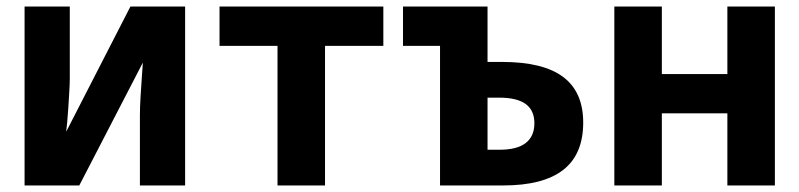

<svg xmlns="http://www.w3.org/2000/svg" viewBox="-20 -566 2440 586"><path d="M55 0V-546H193V-327Q193 -311 191.5 -286.5Q190 -262 188.5 -237Q187 -212 185 -192Q183 -172 182 -164L378 -546H545V0H407V-214Q407 -239 409 -271Q411 -303 413 -332Q415 -361 416 -375L222 0Z M827 0V-426H650V-546H1150V-426H972V0Z M1323 0V-546H1468V-377H1512Q1638 -377 1699 -331Q1760 -285 1760 -192Q1760 -95 1699 -47.5Q1638 0 1516 0ZM1468 -109H1505Q1558 -109 1584.5 -129.5Q1611 -150 1611 -190Q1611 -229 1584.5 -248.5Q1558 -268 1503 -268H1468ZM1210 -426V-546H1448V-426Z M1855 0V-546H2000V-340H2200V-546H2345V0H2200V-220H2000V0Z"/></svg>

Font: Noto Sans Mono
Style: Bold
Weight: 700
Designer: Monotype Design Team
Foundry: Monotype Imaging Inc.
Version: Version 2.014